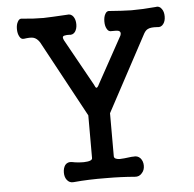

<svg xmlns="http://www.w3.org/2000/svg" viewBox="-51 -746 809 799"><g transform="rotate(-5 354.0 -346.5)"><path d="M136.7 -588.9 309.6 -269.5V-90.8Q309.6 -78.1 274.4 -77.1Q247.1 -77.1 224.6 -82Q207 -85 196.3 -72.3Q187.5 -59.6 187.5 -41Q187.5 -22.5 196.3 -10.7Q207 3.9 224.6 2Q287.1 -3.9 361.3 -2.9Q422.9 -2.9 480.5 2Q499 3.9 510.7 -10.7Q521.5 -22.5 521.5 -41Q521.5 -59.6 510.7 -72.3Q499 -85 480.5 -82H474.6Q437.5 -77.1 423.8 -77.1Q400.4 -78.1 400.4 -90.8V-270.5L571.3 -588.9Q579.1 -602.5 588.9 -606.4Q600.6 -612.3 627 -610.4Q643.6 -607.4 653.3 -621.1Q662.1 -632.8 662.1 -652.3Q662.1 -671.9 653.3 -683.6Q643.6 -698.2 627 -694.3Q574.2 -689.5 526.4 -689.5Q486.3 -690.4 437.5 -694.3Q423.8 -697.3 417 -683.6Q410.2 -671.9 410.2 -652.3Q410.2 -633.8 417 -622.1Q423.8 -608.4 437.5 -610.4Q459 -611.3 466.8 -608.4Q477.5 -603.5 471.7 -588.9L365.2 -395.5Q358.4 -380.9 353.5 -380.9Q349.6 -380.9 343.8 -395.5L236.3 -588.9Q229.5 -602.5 234.4 -606.4Q237.3 -609.4 250 -610.4H257.8Q274.4 -607.4 284.2 -620.1Q293 -632.8 293 -651.4Q293 -670.9 284.2 -683.6Q274.4 -697.3 257.8 -694.3Q192.4 -690.4 159.2 -689.5Q116.2 -689.5 71.3 -694.3Q58.6 -697.3 51.8 -683.6Q44.9 -671.9 44.9 -653.3Q44.9 -634.8 51.8 -622.1Q58.6 -608.4 71.3 -610.4Q96.7 -614.3 109.4 -611.3Q125 -607.4 136.7 -588.9Z"/></g></svg>

Font: Gungsuh
Style: Regular
Weight: 400
Version: Version 2.21